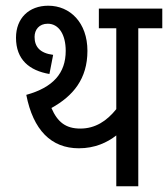

<svg xmlns="http://www.w3.org/2000/svg" viewBox="-20 -652 588 672"><path d="M464 -553H548V-622H326V-553H387V-270C354 -229 314 -202 261 -202C210 -202 181 -225 160 -274C236 -316 286 -376 286 -474C286 -573 225 -632 149 -632C81 -632 36 -588 36 -520C36 -443 83 -405 153 -393L166 -460C119 -466 101 -489 101 -523C101 -548 117 -569 147 -569C186 -569 210 -531 210 -474C210 -396 166 -346 72 -320C96 -197 159 -133 256 -133C312 -133 355 -153 387 -178V0H464Z"/></svg>

Font: Noto Sans Devanagari UI Condensed
Style: Regular
Weight: 400
Width: 3
Designer: Jelle Bosma - Monotype Design Team
Foundry: Monotype Imaging Inc.
Version: Version 2.004